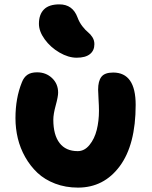

<svg xmlns="http://www.w3.org/2000/svg" viewBox="-20 -876 695 879"><path d="M331.1 -611.8Q293 -611.8 252.2 -635.5Q211.4 -659.2 184.8 -695.8Q158.2 -732.4 158.2 -767.1Q158.2 -809.6 181.2 -832.8Q204.1 -856 252 -856Q313 -856 335 -795.9Q343.3 -773.4 357.4 -755.4Q371.6 -737.3 383.1 -728.3Q394.5 -719.2 403.3 -705.3Q412.1 -691.4 412.1 -673.8Q412.1 -644.5 391.6 -628.2Q371.1 -611.8 331.1 -611.8ZM336.9 -17.1Q280.3 -17.1 232.4 -35.4Q184.6 -53.7 151.6 -84.7Q118.7 -115.7 95.5 -156.7Q72.3 -197.8 61.5 -242.9Q50.8 -288.1 50.8 -335Q50.8 -426.8 80.1 -499Q88.9 -522 105.2 -533.4Q121.6 -544.9 149.9 -544.9Q190.4 -544.9 218.3 -518.6Q246.1 -492.2 246.1 -452.1Q246.1 -433.6 235.1 -393.6Q224.1 -353.5 224.1 -328.1Q224.1 -258.3 252.7 -221.2Q281.2 -184.1 335.9 -184.1Q366.7 -184.1 389.6 -212.2Q412.6 -240.2 422.9 -281.2Q433.1 -322.3 433.1 -369.1Q433.1 -390.1 431.2 -420.4Q429.2 -450.7 429.2 -465.8Q429.2 -504.9 444.3 -524.4Q459.5 -543.9 498 -543.9Q601.1 -543.9 601.1 -396Q601.1 -213.4 528.3 -115.2Q455.6 -17.1 336.9 -17.1Z"/></svg>

Font: Shantell Sans Bouncy
Style: Regular
Weight: 800
Designer: Stephen Nixon, Anya Danilova, Shantell Martin
Foundry: Arrow Type
Version: Version 1.006;[9816181b4]